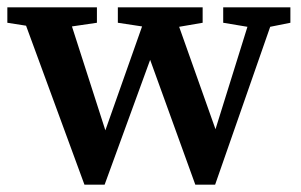

<svg xmlns="http://www.w3.org/2000/svg" viewBox="-23 -499 819 523"><path d="M585 -437V-479H768V-437L713 -426L563 4H509L386 -336L262 4H207L48 -429L-3 -437V-479H241V-437L173 -427L264 -144L364 -427L298 -437V-479H529V-437L465 -426L564 -147L651 -426Z"/></svg>

Font: Source Serif 4 Semibold
Style: Regular
Weight: 600
Designer: Frank Grießhammer
Foundry: Adobe
Version: Version 4.005;hotconv 1.1.0;makeotfexe 2.6.0